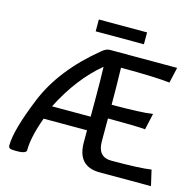

<svg xmlns="http://www.w3.org/2000/svg" viewBox="-114 -911 1052 1033"><g transform="rotate(15 412.5 -394.0)"><path d="M403.8 -276.9V-375.5Q403.8 -486.3 401.4 -554.2Q276.9 -451.2 188.5 -276.9ZM75.2 4.9H57.1Q33.7 4.9 27.3 0Q21 -4.9 21 -14.6Q21 -100.1 97.4 -286.9Q173.8 -473.6 369.6 -633.3Q391.1 -650.9 411.1 -650.9H785.2L765.6 -564Q681.2 -573.7 493.2 -573.7Q496.1 -470.7 496.1 -368.2Q661.1 -368.2 724.1 -377.9L704.1 -287.1Q661.1 -292 496.1 -292V-164.1Q496.1 -77.1 572.3 -77.1Q730.5 -77.1 793.9 -86.9L814 0H528.3Q403.8 0 403.8 -134.8V-201.2H162.1Q120.6 -87.9 120.6 -14.6Q120.6 -4.9 107.2 0Q93.8 4.9 75.2 4.9ZM579.6 -727.5H311V-793.5H579.6Z"/></g></svg>

Font: Bainsley
Style: Regular
Weight: 400
Designer: Paul James MIller
Foundry: High-Logic / Made with FontCreator
Version: Version 1.411;March 28, 2021;FontCreator 13.0.0.2683 64-bit